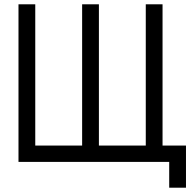

<svg xmlns="http://www.w3.org/2000/svg" viewBox="-20 -753 910 893"><path d="M144 -733H66V0H767V120H845V-76H736V-733H658V-76H440V-733H362V-76H144Z"/></svg>

Font: Kreadon Medium
Style: Regular
Weight: 500
Designer: kohakuno
Foundry: StudioGnu
Version: Version 1.000;Glyphs 3.1.2 (3151)